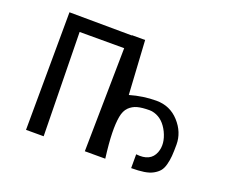

<svg xmlns="http://www.w3.org/2000/svg" viewBox="-125 -1014 1487 1227"><g transform="rotate(20 618.0 -400.5)"><path d="M870 -460Q963 -460 1024.5 -392Q1086 -324 1086 -240Q1086 -193 1083.5 -162Q1081 -131 1073 -101.5Q1065 -72 1050.5 -55Q1036 -38 1011.5 -24.5Q987 -11 951 -5.5Q915 0 865 0V-94Q965 -82 993 -156Q1016 -217 980 -292Q944 -365 882 -383Q866 -388 850 -388Q799 -388 767.5 -379.5Q736 -371 712.5 -348Q689 -325 681 -280.5Q673 -236 674.5 -169Q676 -102 689 0H550L561 -705H258L270 0H150L154 -801L579 -798V-800H669L691 -434Q781 -460 870 -460Z"/></g></svg>

Font: OpenDyslexic
Style: Regular
Weight: 400
Designer: Abbie Gonzalez
Version: Version 0.920;hotconv 1.0.109;makeotfexe 2.5.65596